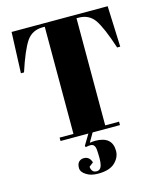

<svg xmlns="http://www.w3.org/2000/svg" viewBox="-135 -797 953 1139"><g transform="rotate(-15 341.5 -227.5)"><path d="M46 -700C46 -700 36 -449 36 -449C36 -449 55 -449 55 -449C55 -449 55 -449 55 -449C83 -535 109 -595 132 -629C155 -662 188 -679 231 -679C231 -679 244 -679 244 -679C244 -679 244 -21 244 -21C244 -21 159 -21 159 -21C159 -21 159 0 159 0C159 0 330 0 330 0C330 0 291 65 291 65C291 65 294 74 294 74C294 74 294 74 294 74C305 71 315 70 324 70C324 70 324 70 324 70C342 70 352 82 354 106C354 106 354 106 354 106C355 116 356 133 356 157C356 182 353 200 348 211C342 223 333 229 321 229C308 229 299 225 294 217C289 210 286 201 286 192C286 192 312 172 312 172C312 172 312 172 312 172C304 147 289 134 266 134C266 134 266 134 266 134C253 134 243 138 235 146C227 154 223 166 223 183C223 200 233 214 252 226C271 239 295 245 326 245C326 245 326 245 326 245C373 245 407 234 429 213C451 192 462 168 462 141C462 141 462 141 462 141C462 82 427 52 357 52C357 52 357 52 357 52C349 52 338 53 324 55C324 55 356 0 356 0C356 0 524 0 524 0C524 0 524 -21 524 -21C524 -21 439 -21 439 -21C439 -21 439 -679 439 -679C439 -679 451 -679 451 -679C451 -679 451 -679 451 -679C494 -679 526 -663 549 -631C572 -598 598 -538 627 -449C627 -449 646 -449 646 -449C646 -449 636 -700 636 -700C636 -700 46 -700 46 -700Z"/></g></svg>

Font: Abril Fatface Utterance
Style: Regular
Weight: 500
Designer: Veronika Burian, Jos Scaglione
Foundry: TypeTogether
Version: ""